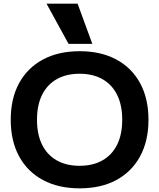

<svg xmlns="http://www.w3.org/2000/svg" viewBox="-20 -1020 871 1050"><path d="M415.3 10Q299.7 10 214.8 -35.5Q130 -81 84.3 -165.3Q38.7 -249.7 38.7 -365Q38.7 -481 84.3 -565Q130 -649 214.8 -694.5Q299.7 -740 415.3 -740Q532 -740 616.3 -694.5Q700.7 -649 746.3 -565Q792 -481 792 -365Q792 -249.7 746.3 -165.3Q700.7 -81 616.3 -35.5Q532 10 415.3 10ZM415.3 -113.3Q488.7 -113.3 541 -143.3Q593.4 -173.3 620.9 -229.5Q648.4 -285.7 648.4 -365Q648.4 -444.3 620.9 -500.5Q593.4 -556.7 541 -586.7Q488.7 -616.7 415.3 -616.7Q342 -616.7 289.6 -586.7Q237.3 -556.7 209.8 -500.5Q182.3 -444.3 182.3 -365Q182.3 -285.7 209.8 -229.5Q237.3 -173.3 289.6 -143.3Q342 -113.3 415.3 -113.3ZM355 -780 234.4 -1000H404.3L485 -780Z"/></svg>

Font: M PLUS 1 Thin
Style: Regular
Weight: 100
Designer: Coji Morishita
Foundry: UNDERFOREST DESIGN
Version: Version 1.001